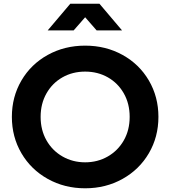

<svg xmlns="http://www.w3.org/2000/svg" viewBox="-20 -1003 918 1035"><path d="M44 -373Q44 -481 95.5 -569Q147 -657 237.5 -707Q328 -757 439 -757Q550 -757 640.5 -707Q731 -657 782.5 -569Q834 -481 834 -373Q834 -265 782.5 -177Q731 -89 640.5 -38.5Q550 12 439 12Q328 12 237.5 -38.5Q147 -89 95.5 -177Q44 -265 44 -373ZM439 -128Q506 -128 561 -159.5Q616 -191 647.5 -246.5Q679 -302 679 -373Q679 -444 647.5 -499.5Q616 -555 561.5 -586Q507 -617 439 -617Q371 -617 316.5 -586Q262 -555 230.5 -499.5Q199 -444 199 -373Q199 -302 230.5 -246.5Q262 -191 317 -159.5Q372 -128 439 -128ZM359 -983H516L638 -839H501L439 -910L377 -839H237Z"/></svg>

Font: Evergrow Sans 
Style: ExtraBold
Weight: 800
Foundry: 10Web
Version: Version 1.000